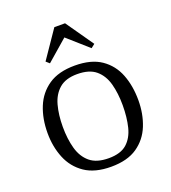

<svg xmlns="http://www.w3.org/2000/svg" viewBox="-131 -802 810 910"><g transform="rotate(-20 274.0 -347.0)"><path d="M275 10Q193 10 142.5 -24.5Q92 -59 68.5 -116.5Q45 -174 45 -243Q45 -315 68.5 -373Q92 -431 142.5 -465.5Q193 -500 275 -500Q358 -500 408 -465.5Q458 -431 480.5 -373Q503 -315 503 -243Q503 -174 480 -116.5Q457 -59 407 -24.5Q357 10 275 10ZM278 -32Q338 -32 369.5 -60Q401 -88 413 -136.5Q425 -185 425 -246Q425 -306 412 -354Q399 -402 366 -430Q333 -458 272 -458Q214 -458 181.5 -430Q149 -402 136 -354Q123 -306 123 -246Q123 -185 136.5 -136.5Q150 -88 183.5 -60Q217 -32 278 -32ZM169 -550 152 -565 247 -704H301L398 -565L379 -550L275 -642Z"/></g></svg>

Font: Manuale Light
Style: Regular
Weight: 300
Designer: Eduardo Tunni / Pablo Cosgaya
Foundry: Eduardo Tunni / Pablo Cosgaya
Version: Version 1.002